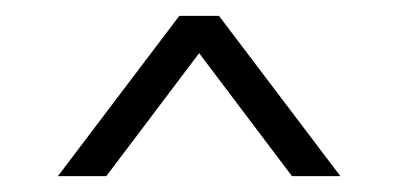

<svg xmlns="http://www.w3.org/2000/svg" viewBox="-20 -749 502 242"><path d="M348 -527 231 -682 114 -527H53L206 -729H256L409 -527Z"/></svg>

Font: BDO Grotesk Light
Style: Regular
Weight: 300
Designer: Deni Anggara
Foundry: Lokal Container
Version: Version 2.000